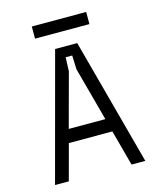

<svg xmlns="http://www.w3.org/2000/svg" viewBox="-124 -936 848 1023"><g transform="rotate(-15 300.0 -424.0)"><path d="M361 -700H239L51 0H127L180 -197H420L473 0H549ZM199 -270 279 -566 282 -643H318L321 -566L401 -270ZM150 -848V-781H450V-848Z"/></g></svg>

Font: Fliege Mono Light
Style: Regular
Weight: 300
Version: Version 0.020;Glyphs 3.3 (3306)